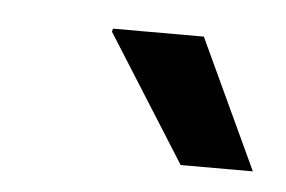

<svg xmlns="http://www.w3.org/2000/svg" viewBox="-27 -755 290 195"><g transform="rotate(5 118.0 -657.0)"><path d="M162.4 -591 81 -720 82 -723H174.5L236 -591Z"/></g></svg>

Font: Archivo Variable SemiBold
Style: Italic
Weight: 600
Italic angle: -10°
Designer: Hector Gatti
Foundry: Omnibus-Type
Version: Version 2.001